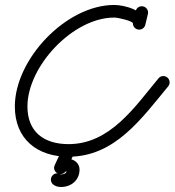

<svg xmlns="http://www.w3.org/2000/svg" viewBox="-20 -597 693 762"><path d="M518.4 -553C518.4 -553 518.4 -553 518.4 -553C515 -538.8 511.6 -524.5 508.1 -510.3C504.9 -496.9 513.2 -483.4 526.6 -480.1C540 -476.9 553.5 -485.2 556.7 -498.6C556.7 -498.6 556.7 -498.6 556.7 -498.6C560.2 -512.9 563.6 -527.1 567 -541.4C570.2 -554.8 562 -568.3 548.5 -571.5C535.1 -574.7 521.6 -566.5 518.4 -553ZM557.4 -504.4C557.4 -504.4 557.4 -504.4 557.4 -504.4C557.4 -556.4 472.7 -577.3 433.3 -577.3C242 -577.3 38.9 -361.8 38.9 -174.4C38.9 -45.6 127.3 25 252 25C436.2 25 541.9 -127 647.4 -254.2C656.3 -264.9 654.8 -280.6 644.2 -289.4C633.5 -298.2 617.8 -296.8 609 -286.1C609 -286.1 609 -286.1 609 -286.1C514.6 -172.3 416.7 -25 252 -25C154.8 -25 88.9 -73.3 88.9 -174.4C88.9 -334.3 269.7 -527.3 433.3 -527.3C450 -527.3 507.4 -513.2 507.4 -504.4C507.4 -490.6 518.6 -479.4 532.4 -479.4C546.2 -479.4 557.4 -490.6 557.4 -504.4ZM229.3 -10.6C229.3 -10.6 229.3 -10.6 229.3 -10.6C218.6 12.4 207.9 35.4 197.2 58.4C191.1 71.5 196.8 83.6 206.4 89.8C215.9 96 229.3 96.2 238.7 85.3C240.4 83.4 244.4 82.8 246.8 82.8C252.2 82.8 245.7 75.3 245.7 75.9C245.7 90.1 235.2 95.1 222.3 95.1C218.1 95.1 220.9 95.3 221.3 95.6C222.1 96.1 224.1 97.8 223.5 97.2C213.1 88.1 197.3 89.1 188.2 99.5C179.1 109.9 180.1 125.7 190.5 134.8C199.1 142.3 211.1 145.1 222.3 145.1C262.9 145.1 295.7 117.9 295.7 75.9C295.7 49.1 271.6 32.8 246.8 32.8C229.7 32.8 212.2 39.6 200.9 52.7C191.5 63.5 198.9 76.8 210.1 84C221.3 91.3 236.4 92.6 242.5 79.6C253.2 56.6 263.9 33.6 274.7 10.6C280.5 -1.9 275.1 -16.8 262.6 -22.7C250.1 -28.5 235.2 -23.1 229.3 -10.6Z"/></svg>

Font: FRB American Cursive Guidelines Semibold
Style: Italic
Weight: 600
Italic angle: -25°
Version: Version 2.0;Modular Font Editor K font №1